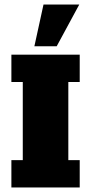

<svg xmlns="http://www.w3.org/2000/svg" viewBox="-20 -823 400 843"><path d="M30 0V-120H80V-463H30V-583H330V-463H280V-120H330V0ZM131 -620 171 -803H328L229 -620Z"/></svg>

Font: Rokkitt Black
Style: Regular
Weight: 900
Designer: Vernon Adams
Foundry: Vernon Adams
Version: Version 3.103